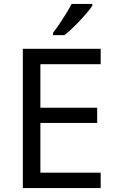

<svg xmlns="http://www.w3.org/2000/svg" viewBox="-20 -964 596 984"><path d="M496 0H97V-714H496V-635H187V-412H478V-334H187V-79H496ZM453 -934Q441 -916 416 -887.5Q391 -859 362.5 -830.5Q334 -802 310 -784H252V-796Q267 -815 284.5 -841Q302 -867 319 -894.5Q336 -922 347 -944H453Z"/></svg>

Font: Noto Sans Bengali UI
Style: Regular
Weight: 400
Designer: Jelle Bosma - Monotype Design Team
Foundry: Monotype Imaging Inc.
Version: Version 2.003; ttfautohint (v1.8.4.7-5d5b)